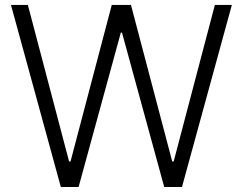

<svg xmlns="http://www.w3.org/2000/svg" viewBox="-20 -747 970 767"><path d="M23.8 -727.3H91.3L256 -101.9H261.7L426.5 -727.3H503.2L668 -101.9H673.7L838.4 -727.3H906.2L707 0H636L467.3 -616.8H462.7L294 0H223Z"/></svg>

Font: Inter P Light
Style: Regular
Weight: 300
Designer: Rasmus Andersson
Foundry: rsms
Version: Version 3.018;git-588b23468